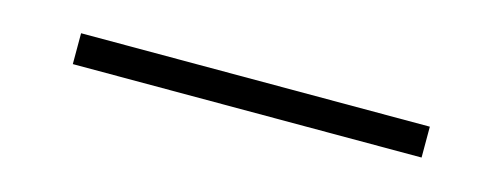

<svg xmlns="http://www.w3.org/2000/svg" viewBox="-20 15 630 241"><g transform="rotate(15 295.5 135.0)"><path d="M68.8 154.8V114.7H522V154.8Z"/></g></svg>

Font: PlayfairDisplay-Regular
Style: Regular
Weight: 400
Designer: Claus Eggers Sørensen
Foundry: Claus Eggers Sørensen
Version: Version 1.002;PS 001.002;hotconv 1.0.70;makeotf.lib2.5.58329